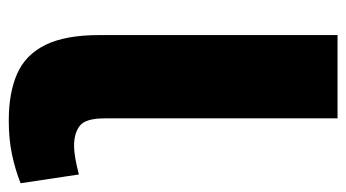

<svg xmlns="http://www.w3.org/2000/svg" viewBox="-196 -584 790 438"><g transform="rotate(90 199.0 -365.0)"><path d="M250 -740V-209Q250 -165 267 -152Q284 -139 312 -139Q326 -139 342.5 -142Q359 -145 378 -150L398 -17Q368 -5 333 2.5Q298 10 255 10Q192 10 148.5 -9Q105 -28 82.5 -73.5Q60 -119 60 -197V-740Z"/></g></svg>

Font: Georama Extended
Style: Bold
Weight: 700
Width: 7
Designer: Jean-Baptiste Levee
Foundry: Production Type
Version: Version 1.000